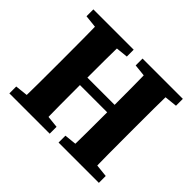

<svg xmlns="http://www.w3.org/2000/svg" viewBox="-149 -860 1062 1062"><g transform="rotate(45 382.5 -328.5)"><path d="M32.7 0H348.1V-53.7L202.2 -68.7H172.8L32.7 -53.7V0ZM105.3 0H279.2C276.2 -103 276.2 -207 276.2 -316.3V-347C276.2 -452 276.2 -556 279.2 -657H105.3C108.3 -554 108.3 -450 108.3 -347V-310C108.3 -205 108.3 -101 105.3 0ZM192.2 -308.5H573.3V-366.7H192.2V-308.5ZM417.4 0H732.7V-53.7L589 -68.7H561.1L417.4 -53.7V0ZM486.3 0H660.2C657.2 -103 657.2 -207 657.2 -310V-347C657.2 -452 657.2 -556 660.2 -657H486.3C489.3 -554 489.3 -450 489.3 -347V-316.3C489.3 -205 489.3 -101 486.3 0ZM32.7 -603.3 172.8 -588.3H202.2L348.1 -603.3V-657H32.7V-603.3ZM417.4 -603.3 561.1 -588.3H589L732.7 -603.3V-657H417.4V-603.3Z"/></g></svg>

Font: Source Serif Variable
Style: Regular
Weight: 389
Designer: Frank Grießhammer
Foundry: Adobe Systems Incorporated
Version: Version 3.001;hotconv 1.0.111;makeotfexe 2.5.65597